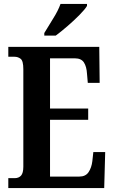

<svg xmlns="http://www.w3.org/2000/svg" viewBox="-20 -951 576 971"><path d="M22 0V-50H54Q75 -50 86.5 -63Q98 -76 98 -108V-601Q98 -643 84.5 -653.5Q71 -664 53 -664H22V-714H482L484 -532H424L420 -578Q418 -614 404.5 -635Q391 -656 359 -656H233V-402H426V-345H233V-58H381Q413 -58 428 -80.5Q443 -103 447 -136L452 -182H512L507 0ZM204 -784Q224 -818 249 -857.5Q274 -897 286 -931H420V-921Q410 -904 382.5 -876Q355 -848 322 -819.5Q289 -791 262 -771H204Z"/></svg>

Font: Noto Serif Hebrew ExtraCondensed
Style: Bold
Weight: 700
Width: 2
Designer: Monotype Design Team
Foundry: Monotype Imaging Inc.
Version: Version 2.004; ttfautohint (v1.8.4.7-5d5b)